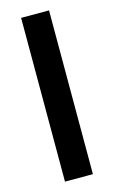

<svg xmlns="http://www.w3.org/2000/svg" viewBox="-105 -693 436 736"><g transform="rotate(-15 113.5 -325.0)"><path d="M58.1 0V-649.9H168.9V0Z"/></g></svg>

Font: Apfel Grotezk Mittel
Style: Regular
Weight: 500
Designer: Luigi Gorlero
Foundry: © 2023, Luigi Gorlero & Collletttivo
Version: Version 2.000;Glyphs 3.2 (3217)